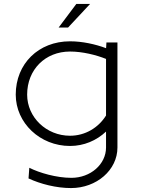

<svg xmlns="http://www.w3.org/2000/svg" viewBox="-20 -756 716 976"><path d="M278 -616H326L438 -736H368ZM118 -275C118 -402 209.6 -494 336 -494C398.6 -494 468 -477 519 -456.5V-168.7C480.2 -106.8 413.3 -66 336 -66C215.7 -66 118 -159.6 118 -275ZM60 -275C60 -130.9 183.6 -14 336 -14C406.7 -14 470.8 -41.7 519 -87.2V-6C519 79 440.2 148 343 148C267 148 179.6 122.6 129 96.8L125 151C185.6 179.3 266 200 341 200C471.3 200 577 108 577 -6V-540H521L519.3 -511C463.9 -531.7 397.9 -546 336 -546C175.9 -546 60 -432.2 60 -275Z"/></svg>

Font: Resamitz
Style: Regular
Weight: 500
Designer: gluk
Foundry: gluk
Version: Version 0.047